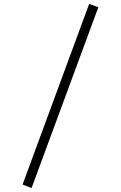

<svg xmlns="http://www.w3.org/2000/svg" viewBox="-20 -809 616 980"><path d="M95.2 132.8 435.1 -789.1 481.9 -772 141.1 150.9Z"/></svg>

Font: Dihjauti
Style: Regular
Weight: 400
Designer: T. Christopher White
Version: Version 3.0.0